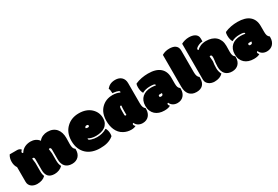

<svg xmlns="http://www.w3.org/2000/svg" viewBox="52 -1658 3813 2635"><g transform="rotate(-30 1958.5 -340.5)"><path d="M806.2 -241.7Q806.2 -206.1 814 -183.6Q821.8 -161.1 841.3 -148.9Q841.8 -147.5 841.8 -140.6V-133.3Q841.8 -101.1 832 -75Q822.3 -48.8 804.2 -30.3Q786.1 -11.7 760.3 -1.5Q734.4 8.8 702.1 8.8Q666.5 8.8 639.4 -2Q612.3 -12.7 594.2 -32.7Q576.2 -52.7 567.1 -81.1Q558.1 -109.4 558.1 -144.5V-298.8Q558.1 -331.5 536.6 -331.5Q528.8 -331.5 523.4 -327.6L532.2 -254.9V-144.5Q532.2 -78.6 554.2 -43.9Q530.8 -19 496.1 -5.1Q461.4 8.8 424.8 8.8Q357.9 8.8 326.4 -26.4Q294.9 -61.5 294.9 -127.4V-298.8Q294.9 -331.5 273.4 -331.5Q265.6 -331.5 260.3 -327.6L269 -254.9V-125.5Q269 -71.3 283.7 -41Q235.8 8.3 149.4 8.3Q125.5 8.3 102.5 1.7Q79.6 -4.9 61.8 -18.1Q43.9 -31.2 33.2 -51.3Q22.5 -71.3 22.5 -97.7V-331.1Q-6.3 -371.6 -6.3 -431.2Q-6.3 -490.2 22.5 -533.7H140.1Q174.8 -533.7 199.2 -507.8Q177.7 -487.8 177.7 -474.6Q177.7 -459.5 194.8 -459.5Q207.5 -481.4 225.1 -497.3Q242.7 -513.2 263.7 -523.4Q284.7 -533.7 308.3 -538.6Q332 -543.5 356.9 -543.5Q375.5 -543.5 394 -539.6Q412.6 -535.6 429.4 -527.8Q446.3 -520 460.9 -508.1Q475.6 -496.1 486.3 -480.5Q509.8 -511.7 546.4 -527.6Q583 -543.5 623 -543.5Q670.4 -543.5 705.1 -528.3Q739.7 -513.2 762.7 -485.8Q785.6 -458.5 796.9 -421.1Q808.1 -383.8 808.1 -338.9Z M1134.8 -315.4Q1159.2 -315.4 1159.2 -334Q1159.2 -351.6 1133.3 -351.6Q1107.4 -351.6 1103.5 -323.7Q1117.7 -315.4 1134.8 -315.4ZM1141.1 15.1Q1075.2 15.1 1021 -3.7Q966.8 -22.5 928.5 -58.8Q890.1 -95.2 868.9 -147.7Q847.7 -200.2 847.7 -267.6Q847.7 -399.4 930.2 -476.1Q1006.3 -547.9 1123 -547.9Q1239.3 -547.9 1310.5 -483.9Q1380.9 -419.4 1380.9 -325.7Q1380.9 -279.8 1364.3 -248.3Q1347.7 -216.8 1319.3 -197Q1291 -177.2 1253.9 -168.5Q1216.8 -159.7 1176.3 -159.7Q1106.9 -159.7 1059.1 -188.5Q1055.2 -185.5 1055.2 -177.7Q1055.2 -163.1 1093.8 -150.9Q1132.8 -137.7 1181.6 -137.7Q1200.7 -137.7 1221.2 -140.1Q1241.7 -142.6 1261.7 -147.7Q1281.7 -152.8 1300.8 -160.9Q1319.8 -168.9 1335.4 -179.7Q1342.3 -173.8 1347.2 -162.6Q1352.1 -151.4 1355.2 -138.7Q1358.4 -126 1359.9 -113.3Q1361.3 -100.6 1361.3 -91.8Q1361.3 -68.8 1356.9 -51.3Q1333.5 -31.2 1308.1 -18.3Q1282.7 -5.4 1255.9 2Q1229 9.3 1200.2 12.2Q1171.4 15.1 1141.1 15.1Z M1684.6 -346.2Q1679.7 -351.1 1672.9 -351.1Q1661.6 -351.1 1658.2 -335.9Q1654.3 -319.3 1654.3 -273.4V-223.6Q1654.3 -210.4 1657.7 -205.1Q1661.1 -199.7 1668.9 -199.7Q1676.8 -199.7 1680.2 -203.1V-268.6Q1680.2 -316.4 1684.6 -346.2ZM1649.4 -634.8Q1662.6 -649.9 1676.5 -661.4Q1690.4 -672.9 1706.8 -680.4Q1723.1 -688 1742.7 -691.9Q1762.2 -695.8 1786.1 -695.8Q1815.4 -695.8 1839.8 -687.3Q1864.3 -678.7 1881.8 -662.4Q1899.4 -646 1909.2 -622.3Q1918.9 -598.6 1918.9 -568.4V-246.1Q1918.9 -173.3 1954.1 -151.4Q1954.6 -149.9 1954.6 -142.1V-133.3Q1954.6 -102.5 1945.3 -76.7Q1936 -50.8 1918.9 -31.7Q1901.9 -12.7 1877 -2Q1852.1 8.8 1820.8 8.8Q1803.2 8.8 1786.1 4.6Q1769 0.5 1754.2 -7.8Q1739.3 -16.1 1727.5 -28.6Q1715.8 -41 1709 -58.1Q1692.4 -58.1 1692.4 -42Q1692.4 -34.7 1698 -25.1Q1703.6 -15.6 1713.4 -8.3Q1684.6 8.8 1638.7 8.8Q1576.7 8.8 1522.9 -20Q1488.8 -38.1 1465.3 -64.9Q1441.9 -91.8 1427.5 -124.5Q1413.1 -157.2 1406.7 -193.4Q1400.4 -229.5 1400.4 -265.6Q1400.4 -391.1 1470.7 -461.9Q1540.5 -533.2 1649.4 -533.2Q1713.9 -533.2 1761.7 -508.8Q1767.1 -514.2 1767.1 -520Q1767.1 -530.3 1753.4 -536.9Q1739.7 -543.5 1721.9 -547.6Q1704.1 -551.8 1687 -553.5Q1669.9 -555.2 1662.6 -555.2Q1662.6 -605 1649.4 -634.8Z M2216.3 -217.8Q2195.8 -217.8 2195.8 -199.2Q2195.8 -181.6 2219.7 -181.6Q2236.3 -181.6 2244.1 -189.5Q2252 -197.3 2252 -217.8ZM2469.7 -241.7Q2469.7 -206.5 2477.5 -185.1Q2485.4 -163.6 2504.9 -151.4Q2505.4 -149.9 2505.4 -142.1V-133.3Q2505.4 -102.5 2496.1 -76.7Q2486.8 -50.8 2469.7 -31.7Q2452.6 -12.7 2427.7 -2Q2402.8 8.8 2371.6 8.8Q2353 8.8 2335.7 4.4Q2318.4 0 2303.7 -8.8Q2289.1 -17.6 2277.8 -30.3Q2266.6 -43 2259.8 -59.6Q2243.2 -59.6 2243.2 -43.5Q2243.2 -29.8 2260.3 -12.7Q2228.5 8.8 2164.6 8.8Q2120.6 8.8 2084.2 -3.4Q2047.9 -15.6 2021.7 -39.3Q1995.6 -63 1981 -97.7Q1966.3 -132.3 1966.3 -177.7Q1966.3 -221.7 1980.5 -255.4Q1994.6 -289.1 2020.3 -311.8Q2045.9 -334.5 2081.3 -345.9Q2116.7 -357.4 2158.7 -357.4Q2172.9 -357.4 2186.5 -356.4Q2200.2 -355.5 2213.4 -353.5Q2222.2 -351.6 2226.8 -350.8Q2231.4 -350.1 2232.4 -349.6Q2233.9 -355 2233.9 -357.9Q2233.9 -370.6 2212.6 -375Q2191.4 -379.4 2156.2 -379.4Q2082 -379.4 2030.3 -349.6Q2006.3 -389.6 2006.3 -452.1Q2006.3 -487.8 2015.1 -504.4Q2062.5 -525.9 2114.7 -535.6Q2167 -545.4 2218.8 -545.4Q2342.8 -545.4 2406.2 -491.2Q2469.7 -437 2469.7 -337.4Z M2773.9 -246.1Q2773.9 -173.3 2809.1 -151.4Q2809.6 -149.9 2809.6 -142.1V-133.3Q2809.6 -63 2774.4 -27.1Q2739.3 8.8 2673.8 8.8Q2635.3 8.8 2607.4 -3.4Q2579.6 -15.6 2561.3 -37.6Q2543 -59.6 2534.2 -90.1Q2525.4 -120.6 2525.4 -157.2V-664.6Q2576.2 -695.8 2643.1 -695.8Q2669.9 -695.8 2693.8 -690.4Q2717.8 -685.1 2735.6 -672.6Q2753.4 -660.2 2763.7 -639.9Q2773.9 -619.6 2773.9 -589.4Z M3340.8 -241.7Q3340.8 -206.5 3348.6 -185.1Q3356.4 -163.6 3376 -151.4Q3376.5 -149.9 3376.5 -142.1V-133.3Q3376.5 -101.6 3366.9 -75.4Q3357.4 -49.3 3339.6 -30.5Q3321.8 -11.7 3295.9 -1.5Q3270 8.8 3237.8 8.8Q3202.1 8.8 3175 -2.4Q3147.9 -13.7 3129.9 -33.9Q3111.8 -54.2 3102.8 -82.8Q3093.8 -111.3 3093.8 -146Q3093.8 -180.2 3096.9 -206.3Q3100.1 -232.4 3101.6 -243.7Q3102.1 -249.5 3102.8 -254.4Q3103.5 -259.3 3104 -264.6Q3104.5 -270 3105 -277.1Q3105.5 -284.2 3105.5 -293.5Q3105.5 -312.5 3100.3 -320.8Q3095.2 -329.1 3086.4 -329.1Q3077.1 -329.1 3070.3 -325.2L3076.7 -245.6Q3067.9 -196.8 3067.9 -141.1Q3067.9 -85.9 3092.8 -40.5Q3044.9 8.8 2958.5 8.8Q2936 8.8 2913.1 2.2Q2890.1 -4.4 2872.1 -17.6Q2854 -30.8 2842.5 -50Q2831.1 -69.3 2831.1 -94.7V-664.6Q2854.5 -678.2 2887.5 -687Q2920.4 -695.8 2954.1 -695.8Q2977.1 -695.8 3001 -691.2Q3024.9 -686.5 3044.4 -675.3Q3064 -664.1 3076.2 -645.8Q3088.4 -627.4 3088.4 -599.6V-553.2Q3045.9 -551.3 3006.8 -528.8Q2973.1 -509.3 2973.1 -493.2Q2973.1 -487.8 2977.1 -483.6Q2981 -479.5 2986.3 -478.5Q3006.8 -502.4 3043.9 -518.6Q3081.1 -534.7 3132.8 -534.7Q3178.2 -534.7 3216.8 -522.2Q3255.4 -509.8 3283.2 -484.9Q3311 -460 3326.7 -423.1Q3342.3 -386.2 3342.3 -336.9Z M3633.3 -217.8Q3612.8 -217.8 3612.8 -199.2Q3612.8 -181.6 3636.7 -181.6Q3653.3 -181.6 3661.1 -189.5Q3668.9 -197.3 3668.9 -217.8ZM3886.7 -241.7Q3886.7 -206.5 3894.5 -185.1Q3902.3 -163.6 3921.9 -151.4Q3922.4 -149.9 3922.4 -142.1V-133.3Q3922.4 -102.5 3913.1 -76.7Q3903.8 -50.8 3886.7 -31.7Q3869.6 -12.7 3844.7 -2Q3819.8 8.8 3788.6 8.8Q3770 8.8 3752.7 4.4Q3735.4 0 3720.7 -8.8Q3706.1 -17.6 3694.8 -30.3Q3683.6 -43 3676.8 -59.6Q3660.2 -59.6 3660.2 -43.5Q3660.2 -29.8 3677.2 -12.7Q3645.5 8.8 3581.5 8.8Q3537.6 8.8 3501.2 -3.4Q3464.8 -15.6 3438.7 -39.3Q3412.6 -63 3397.9 -97.7Q3383.3 -132.3 3383.3 -177.7Q3383.3 -221.7 3397.5 -255.4Q3411.6 -289.1 3437.3 -311.8Q3462.9 -334.5 3498.3 -345.9Q3533.7 -357.4 3575.7 -357.4Q3589.8 -357.4 3603.5 -356.4Q3617.2 -355.5 3630.4 -353.5Q3639.2 -351.6 3643.8 -350.8Q3648.4 -350.1 3649.4 -349.6Q3650.9 -355 3650.9 -357.9Q3650.9 -370.6 3629.6 -375Q3608.4 -379.4 3573.2 -379.4Q3499 -379.4 3447.3 -349.6Q3423.3 -389.6 3423.3 -452.1Q3423.3 -487.8 3432.1 -504.4Q3479.5 -525.9 3531.7 -535.6Q3584 -545.4 3635.7 -545.4Q3759.8 -545.4 3823.2 -491.2Q3886.7 -437 3886.7 -337.4Z"/></g></svg>

Font: Modak sl
Style: Regular
Weight: 400
Designer: Sarang Kulkarni, Maithili Shingre, Noopur Datye
Foundry: Ek Type
Version: Version 1.036;PS Version 1.000;hotconv 1.0.79;makeotf.lib2.5